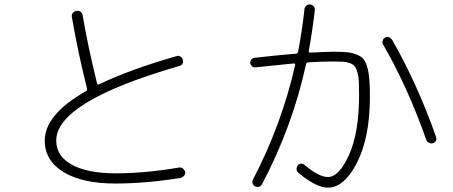

<svg xmlns="http://www.w3.org/2000/svg" viewBox="-20 -820 2040 865"><path d="M499 6.8Q350.6 6.8 266.1 -44.9Q181.6 -96.7 181.6 -186.5Q181.6 -303.7 367.2 -409.2Q374 -412.1 372.1 -420.9Q331.1 -584 303.7 -743.2Q301.8 -753.9 308.1 -761.7Q314.5 -769.5 325.2 -771Q335.9 -772.5 343.8 -766.1Q351.6 -759.8 352.5 -750Q376 -611.3 417 -445.3Q418.9 -436.5 426.8 -440.4Q567.4 -507.8 776.4 -567.4Q785.2 -570.3 793.5 -564.9Q801.8 -559.6 803.7 -550.8Q808.6 -528.3 787.1 -522.5Q233.4 -362.3 233.4 -186.5Q233.4 -116.2 304.2 -77.6Q375 -39.1 502 -39.1Q632.8 -39.1 788.1 -65.4Q796.9 -66.4 804.2 -60.5Q811.5 -54.7 814.5 -45.9Q815.4 -36.1 809.6 -28.8Q803.7 -21.5 793.9 -18.6Q638.7 6.8 499 6.8Z M1130.9 -516.6Q1122.1 -515.6 1115.2 -521.5Q1108.4 -527.3 1107.4 -536.1Q1106.4 -544.9 1112.3 -551.8Q1118.2 -558.6 1127 -559.6Q1228.5 -571.3 1313.5 -578.1Q1321.3 -578.1 1323.2 -587.9Q1341.8 -686.5 1351.6 -778.3Q1352.5 -788.1 1359.9 -794.4Q1367.2 -800.8 1377 -799.8Q1386.7 -798.8 1393.1 -791.5Q1399.4 -784.2 1398.4 -774.4Q1387.7 -681.6 1371.1 -590.8Q1369.1 -583 1377.9 -583Q1458 -586.9 1481.4 -586.9Q1520.5 -586.9 1544.4 -584.5Q1568.4 -582 1588.4 -573.7Q1608.4 -565.4 1618.2 -553.2Q1627.9 -541 1634.8 -516.6Q1641.6 -492.2 1644 -462.4Q1646.5 -432.6 1646.5 -384.8Q1646.5 -202.1 1588.9 -88.4Q1531.2 25.4 1457 25.4Q1405.3 25.4 1326.2 -40Q1308.6 -53.7 1321.3 -74.2Q1326.2 -82 1335 -83Q1343.8 -84 1350.6 -78.1Q1416 -22.5 1457 -22.5Q1507.8 -22.5 1552.7 -122.6Q1597.7 -222.7 1597.7 -391.6Q1597.7 -429.7 1596.7 -452.1Q1595.7 -474.6 1590.3 -493.7Q1585 -512.7 1578.6 -521Q1572.3 -529.3 1557.1 -535.2Q1542 -541 1525.4 -542Q1508.8 -543 1480.5 -543Q1428.7 -543 1369.1 -539.1Q1360.4 -539.1 1358.4 -529.3Q1297.9 -251 1161.1 8.8Q1151.4 28.3 1128.9 19.5Q1121.1 15.6 1118.2 6.8Q1115.2 -2 1119.1 -9.8Q1249 -258.8 1309.6 -526.4Q1311.5 -534.2 1303.7 -534.2Q1239.3 -528.3 1130.9 -516.6ZM1900.4 -190.4Q1815.4 -430.7 1706.1 -619.1Q1701.2 -627 1704.1 -636.7Q1707 -646.5 1714.8 -650.4Q1733.4 -660.2 1747.1 -639.6Q1858.4 -446.3 1944.3 -204.1Q1951.2 -181.6 1929.7 -174.8Q1920.9 -171.9 1912.1 -176.8Q1903.3 -181.6 1900.4 -190.4Z"/></svg>

Font: Rounded Mgen+ 2m light
Style: Regular
Weight: 200
Designer: [Source Han Sans]
Ryoko NISHIZUKA  (kana & ideographs); Paul D. Hunt (Latin, Greek & Cyrillic); Wenlong ZHANG  (bopomofo
Version: Version 1.059.20150602